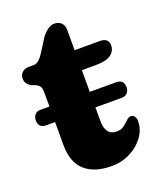

<svg xmlns="http://www.w3.org/2000/svg" viewBox="-116 -661 626 749"><g transform="rotate(-20 197.0 -286.5)"><path d="M1.5 -256.5Q1.5 -270.5 9.8 -279.8Q18 -289 33 -289H70V-347Q70 -366.5 63.8 -374Q57.5 -381.5 46.5 -386.5L32.5 -391Q22 -397 15.5 -405.5Q9 -414 9 -427.5Q9 -442.5 19.8 -452.2Q30.5 -462 47 -462H69Q87 -462 108 -493L143 -548.5Q154 -564.5 169 -575.5Q184 -586.5 197.5 -586.5Q215.5 -586.5 226.5 -575.8Q237.5 -565 237.5 -545V-462H341.5Q378 -462 378 -431Q378 -408.5 358.8 -393.8Q339.5 -379 296 -379H237.5V-289H347Q378.5 -289 378.5 -256.5Q378.5 -242.5 370.2 -233.5Q362 -224.5 347 -224.5H237.5V-169Q237.5 -107.5 284.5 -107.5Q302.5 -107.5 315 -117.2Q327.5 -127 337 -136.2Q346.5 -145.5 356.5 -145Q365 -144.5 370.5 -136.8Q376 -129 375.5 -115.5Q375 -82 353.8 -52.8Q332.5 -23.5 297.2 -5.5Q262 12.5 219.5 12.5Q148 12.5 109 -22.5Q70 -57.5 70 -129.5V-224.5H33Q1.5 -224.5 1.5 -256.5Z"/></g></svg>

Font: Fraunces 72pt S100
Style: Bold
Weight: 700
Version: Version 1.000; ttfautohint (v1.8.3)